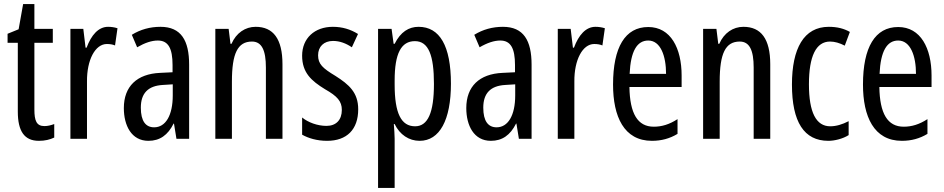

<svg xmlns="http://www.w3.org/2000/svg" viewBox="-20 -678 4611 938"><path d="M197 -62C158 -62 148 -89 148 -143V-469H238V-537H148V-658H93L71 -535L17 -513V-469H67V-133C67 -37 99 10 170 10C200 10 224 4 245 -6V-72C229 -66 213 -62 197 -62Z M508 -547C461 -547 426 -507 403 -445H398L387 -537H324V0H405V-280C404 -385 445 -463 502 -463C517 -463 530 -461 542 -456L554 -540C538 -545 523 -547 508 -547Z M764 -547C713 -547 666 -534 624 -508L650 -447C688 -469 721 -480 751 -480C802 -480 823 -442 823 -360V-325L762 -322C649 -317 585 -256 585 -150C585 -65 622 10 705 10C761 10 800 -18 828 -74H830L842 0H904V-362C904 -480 865 -547 764 -547ZM776 -263 824 -266V-212C824 -114 789 -56 733 -56C692 -56 668 -86 668 -152C668 -222 703 -259 776 -263Z M1229 -547C1178 -547 1134 -517 1111 -464H1106L1097 -537H1032V0H1113V-279C1113 -417 1141 -475 1211 -475C1259 -475 1279 -432 1279 -348V0H1360V-364C1360 -488 1315 -547 1229 -547Z M1730 -144C1730 -226 1685 -265 1619 -307C1556 -345 1534 -365 1534 -408C1534 -450 1562 -478 1607 -478C1640 -478 1671 -466 1699 -447L1729 -512C1692 -535 1652 -547 1606 -547C1517 -547 1456 -491 1456 -406C1456 -323 1501 -283 1568 -242C1628 -208 1650 -183 1650 -141C1650 -92 1622 -63 1575 -63C1531 -63 1485 -80 1456 -104V-20C1486 -3 1528 10 1578 10C1674 10 1730 -45 1730 -144Z M2025 -547C1977 -547 1937 -522 1908 -464H1903L1893 -537H1827V240H1908V0C1908 -20 1906 -44 1904 -72H1908C1933 -20 1978 10 2030 10C2128 10 2183 -92 2183 -269C2183 -454 2128 -547 2025 -547ZM2007 -477C2074 -477 2100 -407 2100 -268C2100 -127 2070 -61 2008 -61C1940 -61 1908 -124 1908 -265V-285C1908 -417 1940 -477 2007 -477Z M2437 -547C2386 -547 2339 -534 2297 -508L2323 -447C2361 -469 2394 -480 2424 -480C2475 -480 2496 -442 2496 -360V-325L2435 -322C2322 -317 2258 -256 2258 -150C2258 -65 2295 10 2378 10C2434 10 2473 -18 2501 -74H2503L2515 0H2577V-362C2577 -480 2538 -547 2437 -547ZM2449 -263 2497 -266V-212C2497 -114 2462 -56 2406 -56C2365 -56 2341 -86 2341 -152C2341 -222 2376 -259 2449 -263Z M2889 -547C2842 -547 2807 -507 2784 -445H2779L2768 -537H2705V0H2786V-280C2785 -385 2826 -463 2883 -463C2898 -463 2911 -461 2923 -456L2935 -540C2919 -545 2904 -547 2889 -547Z M3147 -546C3034 -546 2975 -447 2975 -265C2975 -109 3028 10 3165 10C3211 10 3252 -1 3290 -24V-96C3250 -70 3213 -59 3174 -59C3095 -59 3057 -123 3055 -253H3310V-309C3310 -442 3257 -546 3147 -546ZM3147 -480C3207 -480 3234 -405 3234 -317H3056C3061 -428 3092 -480 3147 -480Z M3612 -547C3561 -547 3517 -517 3494 -464H3489L3480 -537H3415V0H3496V-279C3496 -417 3524 -475 3594 -475C3642 -475 3662 -432 3662 -348V0H3743V-364C3743 -488 3698 -547 3612 -547Z M4027 10C4057 10 4098 0 4126 -18V-86C4095 -70 4065 -61 4036 -61C3967 -61 3932 -129 3932 -266C3932 -404 3967 -475 4035 -475C4058 -475 4082 -468 4107 -455L4132 -522C4104 -538 4071 -547 4029 -547C3907 -547 3849 -441 3849 -265C3849 -82 3908 10 4027 10Z M4368 -546C4255 -546 4196 -447 4196 -265C4196 -109 4249 10 4386 10C4432 10 4473 -1 4511 -24V-96C4471 -70 4434 -59 4395 -59C4316 -59 4278 -123 4276 -253H4531V-309C4531 -442 4478 -546 4368 -546ZM4368 -480C4428 -480 4455 -405 4455 -317H4277C4282 -428 4313 -480 4368 -480Z"/></svg>

Font: Noto Sans Thai Looped ExtraCondensed
Style: Regular
Weight: 400
Width: 2
Designer: Sasikarn Vongin, Ben Mitchell
Foundry: The Fontpad Ltd
Version: Version 1.001